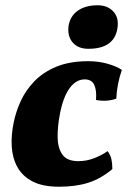

<svg xmlns="http://www.w3.org/2000/svg" viewBox="-20 -699 485 728"><path d="M204 9Q142 9 103.5 -11Q65 -31 46 -65.5Q27 -100 24.5 -144Q22 -188 32 -235Q40 -275 58.5 -315.5Q77 -356 110 -390.5Q143 -425 193.5 -446Q244 -467 315 -467Q353 -467 387 -457.5Q421 -448 442 -434Q423 -378 421 -325Q385 -312 344 -320Q347 -356 337.5 -377Q328 -398 301 -398Q268 -398 243.5 -364Q219 -330 207 -266Q198 -219 198.5 -178.5Q199 -138 216.5 -113Q234 -88 277 -88Q309 -88 338 -99.5Q367 -111 388 -126Q399 -111 402.5 -95Q406 -79 406 -58Q362 -21 314.5 -6Q267 9 204 9ZM315 -514Q276 -514 255.5 -538Q235 -562 240 -601Q246 -638 275 -658.5Q304 -679 350 -679Q388 -679 410 -655Q432 -631 425 -590Q412 -514 315 -514Z"/></svg>

Font: Vollkorn ExtraBold
Style: Italic
Weight: 800
Italic angle: -11°
Designer: Friedrich Althausen
Foundry: Friedrich Althausen
Version: Version 5.000; ttfautohint (v1.8.3)